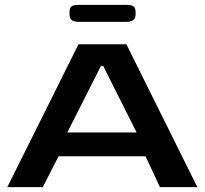

<svg xmlns="http://www.w3.org/2000/svg" viewBox="-20 -770 842 790"><path d="M303 -588H500L792 0H638L579 -127H221L156 0H10ZM542 -225 405 -498H395L257 -225ZM266 -713V-719Q266 -738 274.5 -744Q283 -750 306 -750H498Q520 -750 529 -744Q538 -738 538 -719V-713Q538 -694 528 -687Q518 -680 498 -680H306Q285 -680 275.5 -687Q266 -694 266 -713Z"/></svg>

Font: Gold
Style: Regular
Weight: 400
Designer: jaiki
Version: Version 1.000